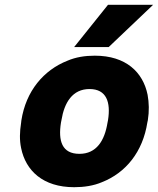

<svg xmlns="http://www.w3.org/2000/svg" viewBox="-20 -770 658 800"><path d="M68 -259C62 -221 61 -186 68 -153C87 -59 159 10 289 10C330 10 370 4 405 -11C504 -50 575 -137 594 -260L596 -269C602 -307 601 -342 595 -375C576 -469 505 -538 375 -538C334 -538 296 -532 261 -517C162 -478 88 -391 69 -268ZM234 -259 236 -269C248 -343 282 -399 353 -399C424 -399 442 -344 430 -269L428 -259C416 -184 382 -129 311 -129C238 -129 222 -183 234 -259ZM289 -574H433L618 -750H430Z"/></svg>

Font: Asimov Pro
Style: UltObl
Weight: 900
Designer: Google
Version: Version 2.000980; 2014